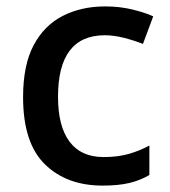

<svg xmlns="http://www.w3.org/2000/svg" viewBox="-20 -569 530 599"><path d="M300 10Q188 10 120 -56.5Q52 -123 52 -266Q52 -366 85 -428Q118 -490 176 -519.5Q234 -549 308 -549Q353 -549 392.5 -539.5Q432 -530 458 -518L426 -432Q398 -443 366.5 -451Q335 -459 307 -459Q161 -459 161 -267Q161 -175 197 -127Q233 -79 303 -79Q348 -79 382.5 -89Q417 -99 446 -115V-23Q417 -6 383 2Q349 10 300 10Z"/></svg>

Font: Noto Sans Sinhala UI Medium
Style: Regular
Weight: 500
Designer: Jelle Bosma - Monotype Design Team
Foundry: Monotype Imaging Inc.
Version: Version 2.006; ttfautohint (v1.8.4.7-5d5b)